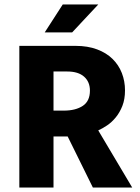

<svg xmlns="http://www.w3.org/2000/svg" viewBox="-20 -834 623 854"><path d="M66 -630H316Q370 -630 411.5 -614.5Q453 -599 480.5 -572Q508 -545 522 -509Q536 -473 536 -432Q536 -393 524.5 -363.5Q513 -334 495 -312Q477 -290 456 -276Q435 -262 417 -254L568 0H393L281 -227H218V0H66ZM218 -342H264Q316 -342 348 -363Q380 -384 380 -431Q380 -470 354 -493Q328 -516 279 -516H218ZM301 -690H179L259 -814H417Z"/></svg>

Font: Ek Mukta ExtraBold
Style: Regular
Weight: 800
Designer: Girish Dalvi and Yashodeep Gholap
Foundry: Ek Type
Version: Version 2.538;PS 1.002;hotconv 16.6.51;makeotf.lib2.5.65220;